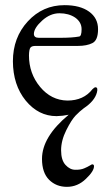

<svg xmlns="http://www.w3.org/2000/svg" viewBox="-20 -434 428 741"><path d="M110.8 -303.2Q110.8 -288.1 129.9 -288.1H211.9Q258.8 -288.1 285.2 -293Q294.9 -293.9 294.9 -321.3Q294.9 -348.6 270 -366.2Q245.1 -382.8 209.5 -382.8Q173.8 -382.8 142.6 -354.5Q111.3 -326.2 110.8 -303.2ZM142.1 179.2Q142.1 94.2 245.1 8.8Q222.2 13.7 198.2 14.2Q128.4 14.2 79.1 -45.9Q30.3 -106 29.8 -197.3Q29.8 -289.1 87.4 -351.6Q145 -414.1 229 -414.1Q289.1 -414.1 323.7 -389.2Q358.4 -364.3 358.4 -321.3Q358.4 -278.3 336.4 -267.6Q314.9 -256.8 280.8 -256.8H117.2Q103 -256.8 97.7 -250.5Q92.3 -244.1 91.8 -220.2Q91.8 -150.4 134.8 -98.6Q177.7 -46.9 240.2 -45.9Q302.7 -45.9 336.9 -89.8Q343.8 -96.7 348.1 -97.2Q359.4 -97.2 354 -77.1Q345.2 -43.9 303.2 -16.1Q288.1 -4.9 272 11.7Q255.9 28.3 235.8 68.4Q215.8 108.4 215.8 146Q215.8 184.1 232.9 202.6Q250 221.2 270.5 221.2Q291 221.7 304.7 215.8Q318.4 210 326.2 205.1Q334 200.2 335 200.2Q342.8 200.2 342.8 207Q343.3 226.1 311.5 256.3Q279.8 287.1 238.3 287.1Q196.8 287.1 169.4 259.8Q142.1 232.4 142.1 179.2Z"/></svg>

Font: EBGaramond
Style: Regular
Weight: 400
Version: Version 000.012g